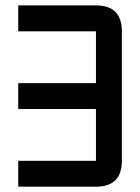

<svg xmlns="http://www.w3.org/2000/svg" viewBox="-20 -704 528 724"><path d="M439.5 -585.9V-97.7Q439.5 0 341.8 0H48.8V-97.7H341.8V-293H48.8V-390.6H341.8V-585.9H48.8V-683.6H341.8Q439.5 -683.6 439.5 -585.9Z"/></svg>

Font: BabelStone Runic Norse
Style: Regular
Weight: 400
Designer: Andrew West
Foundry: BabelStone
Version: Version 3.002 March 14, 2022